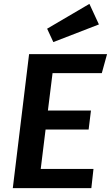

<svg xmlns="http://www.w3.org/2000/svg" viewBox="-20 -970 572 990"><path d="M251 -593 227 -400H449L437 -302H215L190 -99H462L451 0H46L130 -691H532L505 -593ZM223 -822 441 -950 490 -844 255 -753Z"/></svg>

Font: Xgbmvzvtohvqztyvzapvmeyoton
Style: Regular
Weight: 500
Italic angle: -8°
Designer: Carrois Corporate & Edenspiekermann
Foundry: Carrois Corporate GbR & Edenspiekermann AG
Version: Version 2.001